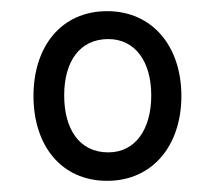

<svg xmlns="http://www.w3.org/2000/svg" viewBox="-20 -750 386 344"><path d="M172 -426C253 -426 305 -489 305 -578C305 -667 253 -730 172 -730C90 -730 40 -667 40 -578C40 -489 90 -426 172 -426ZM174 -477C122 -477 95 -519 95 -579C95 -640 123 -680 174 -680C222 -680 251 -640 251 -579C251 -519 223 -477 174 -477Z"/></svg>

Font: Noto Serif Ethiopic Condensed SemiBold
Style: Regular
Weight: 600
Width: 3
Designer: Monotype Design Team
Foundry: Monotype Imaging Inc.
Version: Version 2.102